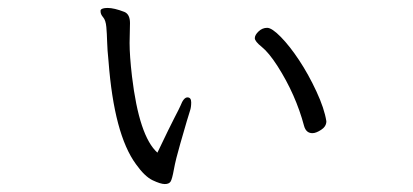

<svg xmlns="http://www.w3.org/2000/svg" viewBox="-20 -454 1040 483"><path d="M801 -149Q801 -136 788 -127.5Q775 -119 766 -119Q750 -119 745 -137Q724 -216 678 -288Q656 -322 638.5 -336Q621 -350 621 -358Q621 -366 630.5 -375Q640 -384 652 -384Q664 -384 686.5 -361Q709 -338 732.5 -302.5Q756 -267 776 -224Q796 -181 801 -149ZM307 -396 306 -346Q306 -314 312 -262Q330 -111 376 -70Q408 -137 419.5 -159Q431 -181 434 -188Q442 -209 451.5 -209Q461 -209 461 -196.5Q461 -184 458 -175.5Q455 -167 450 -149.5Q445 -132 433.5 -92.5Q422 -53 417.5 -28Q413 -3 409 3Q405 9 394.5 9Q384 9 364 -0.5Q344 -10 322 -41Q267 -116 253 -300Q250 -329 249.5 -349Q249 -369 247.5 -386Q246 -403 239.5 -410.5Q233 -418 233 -425V-428Q235 -434 251 -434Q267 -434 293 -424Q307 -418 307 -396Z"/></svg>

Font: ToneOZ-Pinyin-WenKai-Regular
Style: Regular
Weight: 400
Designer: Fontworks Inc.
Foundry: ToneOZ
Version: Version 0.240331